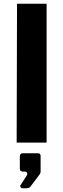

<svg xmlns="http://www.w3.org/2000/svg" viewBox="-20 -762 337 1026"><path d="M69 0H229V-742H71ZM100 244H117C133 244 139 241 145 232L194 167C194 164 197 160 197 155V71C197 62 192 57 183 57H101C92 57 86 62 86 74V137C86 150 91 155 105 155H114C125 155 130 167 121 179L90 227C85 234 91 244 100 244Z"/></svg>

Font: 18Franklin
Style: Bold
Weight: 700
Designer: Pablo Impallari, Rodrigo Fuenzalida (Modified by Dan O. Williams)
Version: Version 0.025;PS 000.025;hotconv 1.0.88;makeotf.lib2.5.64775